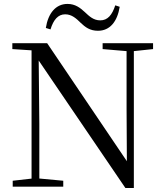

<svg xmlns="http://www.w3.org/2000/svg" viewBox="-20 -947 836 974"><path d="M212.5 -805.2 236.2 -797.8C251.2 -846.9 274.6 -874.4 310.7 -874.4C344.6 -874.4 367.7 -852.4 390.3 -830.3C412.3 -809.3 436.5 -790.9 476.9 -790.9C537.6 -790.9 575.1 -837.4 587.3 -912.5L564.7 -919.9C548.9 -870.8 525.9 -843.7 488.7 -843.7C454.4 -843.7 433.2 -864.1 409.7 -886.2C386.9 -907.2 361.7 -927.1 322.4 -927.1C262.9 -927.1 224.2 -879.9 212.5 -805.2ZM44.5 0H300.9V-30.1L171.8 -42.1H150.3L44.5 -30.1ZM140.1 0H179.5V-319.3L175.7 -704.6H140.1ZM500.6 -698 630.9 -686.9H651.5L756.5 -698V-728H500.6ZM616.1 6.7H659V-728H622.1V-395.1L623.8 -96.7L641.4 -102.9L219.1 -728H42.6V-698L140.7 -691.6L164.7 -655.5L166.9 -653.8Z"/></svg>

Font: Source Han Serif CN VF
Style: Regular
Weight: 250
Designer: Ryoko NISHIZUKA 西塚涼子 (kana & ideographs); Frank Grießhammer (Latin, Greek & Cyrillic); Wenlong ZHANG 张文龙 (bopomofo); San
Foundry: Adobe
Version: Version 2.002;hotconv 1.1.0;makeotfexe 2.6.0